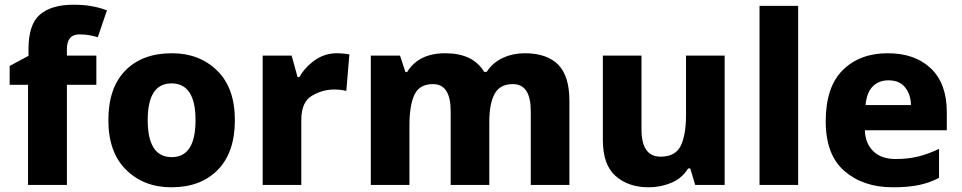

<svg xmlns="http://www.w3.org/2000/svg" viewBox="-20 -785 4082 815"><path d="M389 -425V-549H264V-576Q264 -639 317 -639Q341 -639 360 -635.5Q379 -632 395 -627L434 -741Q406 -752 371 -758.5Q336 -765 292 -765Q199 -765 150 -723.5Q101 -682 101 -577V-548L21 -505V-425H99V0H264V-425Z M977 -275Q977 -412 901.5 -485.5Q826 -559 710 -559Q584 -559 512 -485.5Q440 -412 440 -275Q440 -138 515.5 -64Q591 10 707 10Q832 10 904.5 -64Q977 -138 977 -275ZM607 -275Q607 -431 708 -431Q810 -431 810 -275Q810 -118 709 -118Q607 -118 607 -275Z M1410 -559Q1358 -559 1316 -529Q1274 -499 1251 -458H1243L1218 -549H1095V0H1259V-276Q1259 -352 1304 -378.5Q1349 -405 1398 -405Q1428 -405 1450 -399L1463 -554Q1454 -556 1438.5 -557.5Q1423 -559 1410 -559Z M2207 -559Q2158 -559 2115 -539.5Q2072 -520 2046 -480H2035Q1988 -559 1870 -559Q1757 -559 1708 -479H1701L1678 -549H1554V0H1718V-252Q1718 -337 1739 -382.5Q1760 -428 1818 -428Q1893 -428 1893 -313V0H2057V-268Q2057 -345 2079.5 -386.5Q2102 -428 2157 -428Q2233 -428 2233 -313V0H2397V-357Q2397 -463 2349 -511Q2301 -559 2207 -559Z M3056 -549H2892V-297Q2892 -212 2869.5 -166Q2847 -120 2784 -120Q2703 -120 2703 -236V-549H2539V-191Q2539 -85 2593.5 -37.5Q2648 10 2733 10Q2784 10 2829.5 -9Q2875 -28 2901 -70H2910L2931 0H3056Z M3368 0H3204V-760H3368Z M3748 -559Q3630 -559 3557.5 -487.5Q3485 -416 3485 -270Q3485 -127 3565 -58.5Q3645 10 3769 10Q3835 10 3880.5 0.5Q3926 -9 3966 -30V-153Q3920 -131 3877 -120.5Q3834 -110 3782 -110Q3721 -110 3687 -143Q3653 -176 3651 -232H3999V-309Q3999 -430 3931.5 -494.5Q3864 -559 3748 -559ZM3751 -444Q3799 -444 3822.5 -413.5Q3846 -383 3847 -339H3654Q3659 -393 3685 -418.5Q3711 -444 3751 -444Z"/></svg>

Font: Noto Sans UI Extra
Style: Regular
Weight: 800
Designer: Monotype Design Team
Foundry: Monotype Imaging Inc.
Version: Version 1.901